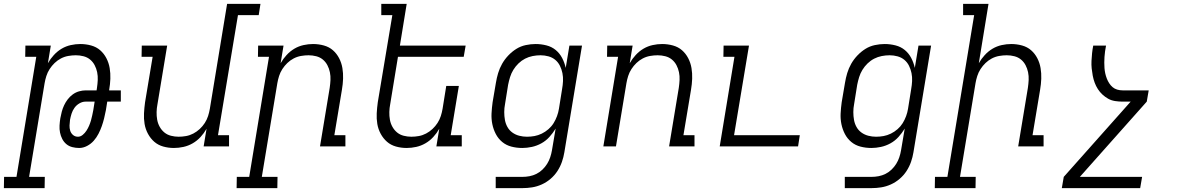

<svg xmlns="http://www.w3.org/2000/svg" viewBox="-69 -755 6089 990"><path d="M161 215H-49L-48 157H16L118 -462H61L62 -520H193L178 -429Q191 -452 209 -471.5Q227 -491 249 -504Q271 -517 296 -522.5Q321 -528 345 -528Q374 -528 401 -520.5Q428 -513 447.5 -496Q467 -479 479.5 -455Q492 -431 496.5 -404Q501 -377 500 -349Q499 -321 494 -292V-289H554V-231H484L477 -187Q473 -166 468 -145.5Q463 -125 456 -105Q449 -85 439 -65.5Q429 -46 414.5 -29.5Q400 -13 380 -2.5Q360 8 339 8Q321 8 303.5 3.5Q286 -1 273 -12Q260 -23 252 -38.5Q244 -54 240.5 -71.5Q237 -89 238 -107.5Q239 -126 242 -145Q245 -162 249.5 -179Q254 -196 261.5 -212Q269 -228 280 -242.5Q291 -257 306 -268Q321 -279 338.5 -284Q356 -289 373 -289H429L431 -302Q434 -322 435 -342.5Q436 -363 432 -382.5Q428 -402 419 -419Q410 -436 395.5 -448Q381 -460 361.5 -465Q342 -470 322 -470Q303 -470 283 -466.5Q263 -463 245 -453.5Q227 -444 212.5 -430Q198 -416 187 -399Q176 -382 170 -363Q164 -344 161 -326L81 157H162ZM333 -50Q346 -50 357.5 -59.5Q369 -69 377 -81.5Q385 -94 390.5 -107Q396 -120 400 -133.5Q404 -147 406.5 -160Q409 -173 412 -187L419 -231H372Q356 -231 340.5 -222Q325 -213 315 -199Q305 -185 300 -169Q295 -153 292 -137Q290 -122 289.5 -108Q289 -94 293 -81Q297 -68 307.5 -59Q318 -50 333 -50Z M828 8Q799 8 772.5 0.5Q746 -7 726.5 -24Q707 -41 694 -65Q681 -89 676.5 -116Q672 -143 673.5 -171Q675 -199 679 -228L718 -462H661L662 -520H793L743 -218Q739 -198 738.5 -177.5Q738 -157 741.5 -137.5Q745 -118 754.5 -101Q764 -84 778.5 -72Q793 -60 812.5 -55Q832 -50 852 -50Q871 -50 890.5 -53.5Q910 -57 928 -66.5Q946 -76 961 -90Q976 -104 987 -121Q998 -138 1004 -157Q1010 -176 1013 -194L1102 -735H1274L1265 -677H1158L1055 -58H1112V0H981L996 -91Q983 -68 965 -48.5Q947 -29 924.5 -16Q902 -3 877 2.5Q852 8 828 8Z M1361 215H1151L1152 157H1216L1318 -462H1261L1262 -520H1393L1378 -429Q1391 -452 1409 -471.5Q1427 -491 1449 -504Q1471 -517 1496 -522.5Q1521 -528 1545 -528Q1574 -528 1601 -520.5Q1628 -513 1647.5 -496Q1667 -479 1679.5 -455Q1692 -431 1696.5 -404Q1701 -377 1700 -349Q1699 -321 1694 -292L1655 -58H1712V0H1581L1631 -302Q1634 -322 1635 -342.5Q1636 -363 1632 -382.5Q1628 -402 1619 -419Q1610 -436 1595.5 -448Q1581 -460 1561.5 -465Q1542 -470 1522 -470Q1503 -470 1483 -466.5Q1463 -463 1445 -453.5Q1427 -444 1412.5 -430Q1398 -416 1387 -399Q1376 -382 1370 -363Q1364 -344 1361 -326L1281 157H1362Z M2028 8Q1999 8 1972.5 0.5Q1946 -7 1926.5 -24Q1907 -41 1894 -65Q1881 -89 1876.5 -116Q1872 -143 1873.5 -171Q1875 -199 1879 -228L1954 -677H1897V-735H2028L1993 -520H2332L2322 -462H1983L1943 -218Q1939 -198 1938.5 -177.5Q1938 -157 1941.5 -137.5Q1945 -118 1954.5 -101Q1964 -84 1978.5 -72Q1993 -60 2012.5 -55Q2032 -50 2052 -50Q2071 -50 2090.5 -53.5Q2110 -57 2128 -66.5Q2146 -76 2161 -90Q2176 -104 2187 -121Q2198 -138 2204 -157Q2210 -176 2213 -194L2232 -312H2297L2255 -58H2312V0H2181L2196 -91Q2183 -68 2165 -48.5Q2147 -29 2124.5 -16Q2102 -3 2077 2.5Q2052 8 2028 8Z M2487 215V157H2625Q2643 157 2661.5 153.5Q2680 150 2697 141.5Q2714 133 2728 119.5Q2742 106 2752 90Q2762 74 2768 56Q2774 38 2777 20L2796 -92Q2782 -69 2764 -49Q2746 -29 2722.5 -16Q2699 -3 2673.5 2.5Q2648 8 2624 8Q2595 8 2568 1Q2541 -6 2520.5 -23Q2500 -40 2487.5 -64Q2475 -88 2469.5 -115Q2464 -142 2465.5 -170.5Q2467 -199 2471 -228L2488 -328Q2492 -353 2499.5 -378Q2507 -403 2520 -426Q2533 -449 2552 -469Q2571 -489 2593.5 -503Q2616 -517 2642 -522.5Q2668 -528 2693 -528Q2721 -528 2748.5 -521Q2776 -514 2796.5 -497Q2817 -480 2829.5 -456Q2842 -432 2848 -405L2867 -520H2932L2841 30Q2837 55 2828.5 79.5Q2820 104 2805.5 126.5Q2791 149 2770 167Q2749 185 2724.5 196Q2700 207 2675 211Q2650 215 2625 215ZM2648 -50Q2668 -50 2687 -53.5Q2706 -57 2724.5 -66Q2743 -75 2759 -89Q2775 -103 2785.5 -120Q2796 -137 2803 -156Q2810 -175 2813 -194L2829 -294Q2833 -316 2834 -337Q2835 -358 2831 -378Q2827 -398 2818 -416Q2809 -434 2794 -446.5Q2779 -459 2759 -464.5Q2739 -470 2718 -470Q2698 -470 2677.5 -466Q2657 -462 2638.5 -452.5Q2620 -443 2604.5 -428Q2589 -413 2578 -395Q2567 -377 2561 -357.5Q2555 -338 2551 -318L2535 -218Q2531 -198 2531 -177Q2531 -156 2534.5 -136.5Q2538 -117 2547.5 -100Q2557 -83 2573 -71.5Q2589 -60 2608.5 -55Q2628 -50 2648 -50Z M3042 0 3118 -462H3061L3062 -520H3193L3178 -429Q3191 -452 3209 -471.5Q3227 -491 3249 -504Q3271 -517 3296 -522.5Q3321 -528 3345 -528Q3374 -528 3401 -520.5Q3428 -513 3447.5 -496Q3467 -479 3479.5 -455Q3492 -431 3496.5 -404Q3501 -377 3500 -349Q3499 -321 3494 -292L3455 -58H3512V0H3381L3431 -302Q3434 -322 3435 -342.5Q3436 -363 3432 -382.5Q3428 -402 3419 -419Q3410 -436 3395.5 -448Q3381 -460 3361.5 -465Q3342 -470 3322 -470Q3303 -470 3283 -466.5Q3263 -463 3245 -453.5Q3227 -444 3212.5 -430Q3198 -416 3187 -399Q3176 -382 3170 -363Q3164 -344 3161 -326L3107 0Z M3642 0 3718 -462H3661L3662 -520H3793L3716 -58H4055L4046 0Z M4287 215V157H4425Q4443 157 4461.5 153.5Q4480 150 4497 141.5Q4514 133 4528 119.5Q4542 106 4552 90Q4562 74 4568 56Q4574 38 4577 20L4596 -92Q4582 -69 4564 -49Q4546 -29 4522.5 -16Q4499 -3 4473.5 2.5Q4448 8 4424 8Q4395 8 4368 1Q4341 -6 4320.5 -23Q4300 -40 4287.5 -64Q4275 -88 4269.5 -115Q4264 -142 4265.5 -170.5Q4267 -199 4271 -228L4288 -328Q4292 -353 4299.5 -378Q4307 -403 4320 -426Q4333 -449 4352 -469Q4371 -489 4393.5 -503Q4416 -517 4442 -522.5Q4468 -528 4493 -528Q4521 -528 4548.5 -521Q4576 -514 4596.5 -497Q4617 -480 4629.5 -456Q4642 -432 4648 -405L4667 -520H4732L4641 30Q4637 55 4628.5 79.5Q4620 104 4605.5 126.5Q4591 149 4570 167Q4549 185 4524.5 196Q4500 207 4475 211Q4450 215 4425 215ZM4448 -50Q4468 -50 4487 -53.5Q4506 -57 4524.5 -66Q4543 -75 4559 -89Q4575 -103 4585.5 -120Q4596 -137 4603 -156Q4610 -175 4613 -194L4629 -294Q4633 -316 4634 -337Q4635 -358 4631 -378Q4627 -398 4618 -416Q4609 -434 4594 -446.5Q4579 -459 4559 -464.5Q4539 -470 4518 -470Q4498 -470 4477.5 -466Q4457 -462 4438.5 -452.5Q4420 -443 4404.5 -428Q4389 -413 4378 -395Q4367 -377 4361 -357.5Q4355 -338 4351 -318L4335 -218Q4331 -198 4331 -177Q4331 -156 4334.5 -136.5Q4338 -117 4347.5 -100Q4357 -83 4373 -71.5Q4389 -60 4408.5 -55Q4428 -50 4448 -50Z M4961 215H4751L4752 157H4816L4954 -677H4897V-735H5028L4978 -429Q4991 -452 5009 -471.5Q5027 -491 5049 -504Q5071 -517 5096 -522.5Q5121 -528 5145 -528Q5174 -528 5201 -520.5Q5228 -513 5247.5 -496Q5267 -479 5279.5 -455Q5292 -431 5296.5 -404Q5301 -377 5300 -349Q5299 -321 5294 -292L5255 -58H5312V0H5181L5231 -302Q5234 -322 5235 -342.5Q5236 -363 5232 -382.5Q5228 -402 5219 -419Q5210 -436 5195.5 -448Q5181 -460 5161.5 -465Q5142 -470 5122 -470Q5103 -470 5083 -466.5Q5063 -463 5045 -453.5Q5027 -444 5012.5 -430Q4998 -416 4987 -399Q4976 -382 4970 -363Q4964 -344 4961 -326L4881 157H4962Z M5810 215H5406L5416 157L5761 -231H5719Q5700 -231 5680.5 -234Q5661 -237 5645 -246Q5629 -255 5615.5 -267.5Q5602 -280 5592 -295.5Q5582 -311 5575.5 -328.5Q5569 -346 5565.5 -364.5Q5562 -383 5560 -402Q5558 -421 5559 -441Q5560 -461 5562 -480.5Q5564 -500 5568 -520H5634Q5631 -505 5629 -490.5Q5627 -476 5626 -461.5Q5625 -447 5625 -432.5Q5625 -418 5626 -404Q5627 -390 5630 -376.5Q5633 -363 5638 -350Q5643 -337 5650.5 -325.5Q5658 -314 5668 -305.5Q5678 -297 5691.5 -293Q5705 -289 5720 -289H5854L5844 -231L5499 157H5820Z"/></svg>

Font: Iosevka HT Light Extended
Style: Italic
Weight: 300
Width: 7
Italic angle: -9°
Monospace: yes
Designer: Belleve Invis
Foundry: Belleve Invis
Version: Version 32.3.0; ttfautohint (v1.8.4)